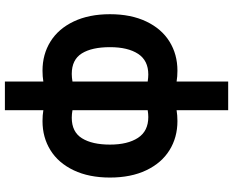

<svg xmlns="http://www.w3.org/2000/svg" viewBox="-106 -644 975 804"><g transform="rotate(-90 382.0 -242.5)"><path d="M322 9Q300.5 12.5 276.5 12.5Q208 12.5 154.5 -20.8Q101 -54 70.5 -118Q40 -182 40 -270Q40 -358 70.5 -422Q101 -486 154.5 -519.2Q208 -552.5 276.5 -552.5Q300.5 -552.5 322 -549V-710H442V-549Q463.5 -552.5 487.5 -552.5Q556 -552.5 609.5 -519.2Q663 -486 693.5 -422Q724 -358 724 -270Q724 -182 693.5 -118Q663 -54 609.5 -20.8Q556 12.5 487.5 12.5Q463.5 12.5 442 9V225H322ZM322 -427Q305.5 -430 290.5 -430Q231 -430 204.5 -387.2Q178 -344.5 178 -270Q178 -196 206.2 -152.8Q234.5 -109.5 293.5 -109.5Q305.5 -109.5 322 -112ZM442 -112Q459.5 -109.5 471.5 -109.5Q530 -109.5 558 -152.2Q586 -195 586 -270Q586 -346 559.8 -388Q533.5 -430 474 -430Q459.5 -430 442 -427Z"/></g></svg>

Font: Hauora ExtraBold
Style: Regular
Weight: 800
Designer: Wayne Shih
Foundry: WCYS
Version: Version 1.001